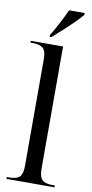

<svg xmlns="http://www.w3.org/2000/svg" viewBox="-104 -1000 497 1041"><g transform="rotate(10 144.5 -479.5)"><path d="M12 0V-10H23Q66 -10 82.5 -26Q99 -42 99 -86V-675Q99 -719 81.5 -734.5Q64 -750 25 -750H12V-760H190V-89Q190 -43 206.5 -26.5Q223 -10 266 -10H277V0ZM109 -809Q130 -843 151.5 -884Q173 -925 188 -959H274V-949Q260 -932 232.5 -904.5Q205 -877 173.5 -848.5Q142 -820 118 -799H109Z"/></g></svg>

Font: Noto Serif Display SemiCondensed
Style: Regular
Weight: 400
Width: 4
Designer: Monotype Design Team
Foundry: Monotype Imaging Inc.
Version: Version 2.009